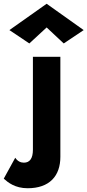

<svg xmlns="http://www.w3.org/2000/svg" viewBox="-114 -762 465 1021"><path d="M134 -616 225 -531 331 -602 134 -742 -64 -602 42 -531ZM-33 77 -94 188C-72 208 -34 239 33 239C149 239 207 174 207 72V-460H61V34C61 81 44 103 13 103C-4 103 -20 96 -33 77Z"/></svg>

Font: Jost
Style: Bold
Weight: 700
Version: Version 3.710